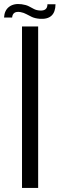

<svg xmlns="http://www.w3.org/2000/svg" viewBox="-50 -931 295 951"><path d="M59 0V-800H139V0ZM-30 -844Q-28 -880 -4.5 -897.5Q19 -915 57 -910Q79 -907 92.5 -900Q106 -893 118 -886.5Q130 -880 147 -879Q185 -876 185 -910H225Q224 -832 146 -838Q123 -840 108 -847Q93 -854 80.5 -861Q68 -868 52 -871Q13 -878 10 -844Z"/></svg>

Font: Big Shoulders Text
Style: Regular
Weight: 400
Designer: Patric King
Foundry: XO Type Co
Version: Version 1.000; ttfautohint (v1.8.2)